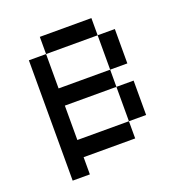

<svg xmlns="http://www.w3.org/2000/svg" viewBox="-126 -717 860 911"><g transform="rotate(-20 304.0 -261.0)"><path d="M434 -260.4H173.6V-86.8H434V0H173.6V86.8H86.8V-520.8H173.6V-347.2H434ZM434 -260.4H520.8V-86.8H434ZM434 -520.8H520.8V-347.2H434ZM434 -520.8H173.6V-607.6H434Z"/></g></svg>

Font: 8-bit Operator+ 8
Style: Regular
Weight: 400
Designer: GrandChaos9000
Version: Version 1.3.0 - August 1, 2014